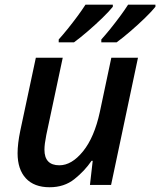

<svg xmlns="http://www.w3.org/2000/svg" viewBox="-20 -786 681 816"><path d="M190.9 9.8Q125 9.8 89.8 -28.3Q54.7 -66.4 54.7 -134.8Q54.7 -154.8 57.6 -179Q60.5 -203.1 65.9 -229L132.3 -540.5H246.6L176.8 -212.4Q168.9 -172.9 168.9 -149.9Q168.9 -83.5 232.4 -83.5Q284.7 -83.5 332.8 -142.8Q380.9 -202.1 404.3 -310.1L453.1 -540.5H566.4L452.1 0H362.3L374 -102.5H369.1Q339.4 -59.1 296.1 -24.7Q252.9 9.8 190.9 9.8ZM410.6 -606V-618.2Q427.7 -637.2 448.5 -662.8Q469.2 -688.5 489.5 -715.8Q509.8 -743.2 524.4 -766.1H640.6V-757.3Q626.5 -739.3 596.9 -710.4Q567.4 -681.6 534.2 -653.1Q501 -624.5 475.6 -606ZM229.5 -606V-618.2Q246.6 -637.2 267.3 -662.8Q288.1 -688.5 308.3 -715.8Q328.6 -743.2 343.3 -766.1H459.5V-757.3Q445.3 -739.3 415.8 -710.4Q386.2 -681.6 353 -653.1Q319.8 -624.5 294.4 -606Z"/></svg>

Font: Open Sans SemiBold
Style: Italic
Weight: 600
Italic angle: -12°
Designer: Monotype Design Team
Foundry: Monotype Imaging Inc.
Version: Version 3.003; ttfautohint (v1.8.4)